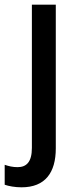

<svg xmlns="http://www.w3.org/2000/svg" viewBox="-61 -559 333 819"><path d="M31 240C132 240 177 177 177 74V-539H75V72C75 133 51 154 14 154C-7 154 -23 150 -41 144V229C-24 235 3 240 31 240Z"/></svg>

Font: Noto Sans Devanagari SemiCondensed Medium
Style: Regular
Weight: 500
Width: 4
Designer: Jelle Bosma - Monotype Design Team
Foundry: Monotype Imaging Inc.
Version: Version 2.004